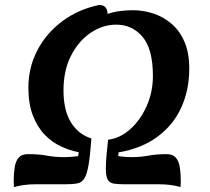

<svg xmlns="http://www.w3.org/2000/svg" viewBox="-20 -740 842 771"><path d="M455 -113Q469 -111 481.5 -110Q494 -109 506 -109Q544 -109 576 -115Q608 -121 649 -121Q674 -121 686 -107Q698 -93 702 -68.5Q706 -44 706 -12Q706 -6 705.5 -0.5Q705 5 705 11Q683 5 662 2.5Q641 0 620 0H482Q455 0 438 -2.5Q421 -5 413 -18Q405 -31 405 -62Q405 -87 408 -119Q411 -151 414 -179Q460 -184 501 -219.5Q542 -255 568 -312Q594 -369 594 -435Q594 -543 552.5 -592Q511 -641 447 -641Q392 -641 343.5 -608Q295 -575 265 -516Q235 -457 235 -377Q235 -297 265 -248.5Q295 -200 347 -184Q342 -115 335.5 -77Q329 -39 318.5 -23Q308 -7 290 -3.5Q272 0 242 0H121Q100 0 79.5 2.5Q59 5 36 11Q36 5 35.5 -0.5Q35 -6 35 -12Q35 -44 39 -68.5Q43 -93 55 -107Q67 -121 92 -121Q137 -121 168.5 -115Q200 -109 239 -109Q251 -109 264.5 -110Q278 -111 294 -113L296 -129Q262 -135 226 -151.5Q190 -168 160.5 -198Q131 -228 112.5 -275Q94 -322 94 -388Q94 -469 130 -538Q166 -607 230.5 -655Q295 -703 378 -720Q411 -720 412 -684Q435 -692 461 -695.5Q487 -699 513 -699Q556 -699 596.5 -685.5Q637 -672 669.5 -644Q702 -616 721 -571.5Q740 -527 740 -465Q740 -379 708 -308.5Q676 -238 612.5 -191Q549 -144 456 -128Z"/></svg>

Font: Merienda
Style: Bold
Weight: 700
Designer: Eduardo Rodriguez Tunni
Foundry: Eduardo Rodriguez Tunni
Version: Version 2.001